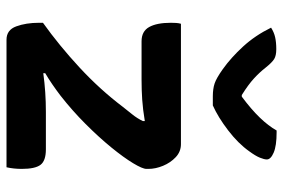

<svg xmlns="http://www.w3.org/2000/svg" viewBox="-160 -710 870 590"><g transform="rotate(90 275.0 -415.0)"><path d="M304 -634H276Q253 -634 236.5 -639.5Q220 -645 192 -665Q157 -690 123 -727Q89 -764 65 -813Q79 -822 94.5 -825.5Q110 -829 131 -829Q151 -829 161.5 -822.5Q172 -816 188 -796Q202 -778 221 -760.5Q240 -743 272 -723H277Q316 -752 341.5 -778.5Q367 -805 381 -830H387Q428 -830 449 -821Q470 -812 470 -800Q470 -792 464.5 -778.5Q459 -765 445 -746Q421 -712 380.5 -681Q340 -650 304 -634ZM53 -536H423Q446 -536 463 -520Q480 -504 489.5 -481Q499 -458 499 -436V-430Q499 -418 481.5 -389Q464 -360 433 -322Q402 -284 361 -243Q320 -202 274 -166Q257 -153 239.5 -141Q222 -129 205 -119V-113Q234 -117 263.5 -119Q293 -121 324 -121H439Q474 -121 486.5 -104.5Q499 -88 499 -47Q499 -22 494 0H102Q72 0 61 -30Q50 -60 50 -100V-112Q120 -162 187.5 -224.5Q255 -287 308 -357Q319 -371 331.5 -386.5Q344 -402 352 -419V-425Q316 -419 286.5 -417Q257 -415 225 -415H107Q76 -415 63 -438.5Q50 -462 50 -505Q50 -513 50.5 -521Q51 -529 53 -536Z"/></g></svg>

Font: Recursive Sn Csl St SmB
Style: Regular
Weight: 600
Version: Version 1.079;hotconv 1.0.112;makeotfexe 2.5.65598; ttfautoh